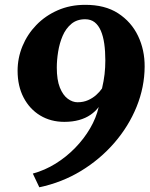

<svg xmlns="http://www.w3.org/2000/svg" viewBox="-20 -773 636 813"><path d="M146.5 20 119 -38Q170 -52 215.5 -80.2Q261 -108.5 298.2 -146.8Q335.5 -185 361.5 -229.5Q387.5 -274 398 -320Q384 -301 363.2 -286.8Q342.5 -272.5 314.8 -264.8Q287 -257 252.5 -257Q195 -257 150.2 -284Q105.5 -311 80 -359.8Q54.5 -408.5 54.5 -473.5Q54.5 -527.5 75.2 -577.8Q96 -628 134 -667.2Q172 -706.5 224.5 -729.5Q277 -752.5 340 -752.5Q424 -753 480 -716.8Q536 -680.5 564.5 -621Q593 -561.5 592.5 -490.5Q592 -404 558.5 -321.2Q525 -238.5 464.5 -168.5Q404 -98.5 323 -49.2Q242 0 146.5 20ZM308.5 -340Q333 -340 352.8 -348.8Q372.5 -357.5 387.5 -371Q402.5 -384.5 412 -398.5Q419.5 -430.5 422.8 -459Q426 -487.5 426 -517Q426 -556 421.5 -587.8Q417 -619.5 407 -642.8Q397 -666 380.8 -678.8Q364.5 -691.5 340.5 -691.5Q305.5 -691.5 282 -671.8Q258.5 -652 245.2 -621Q232 -590 226.2 -554.2Q220.5 -518.5 220.5 -487Q220.5 -434.5 233.5 -402.2Q246.5 -370 266.8 -355Q287 -340 308.5 -340Z"/></svg>

Font: Merriweather 36pt Black
Style: Italic
Weight: 900
Italic angle: -7.8°
Version: Version 2.101